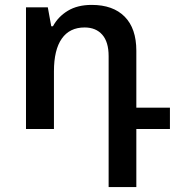

<svg xmlns="http://www.w3.org/2000/svg" viewBox="-20 -526 719 783"><path d="M423 -297Q423 -355 397 -384.5Q371 -414 325 -414Q264 -414 232 -368.5Q200 -323 200 -235V0H86V-496H175L189 -419H196Q217 -458 256.5 -482Q296 -506 354 -506Q441 -506 488.5 -458Q536 -410 536 -319V-87H673V0H536V237H423Z"/></svg>

Font: Noto Sans Armenian Medium
Style: Regular
Weight: 500
Designer: Monotype Design team
Foundry: Monotype Imaging Inc.
Version: Version 1.000